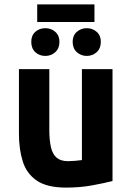

<svg xmlns="http://www.w3.org/2000/svg" viewBox="-20 -840 600 872"><path d="M280 12Q194 12 147.5 -19.5Q101 -51 83.5 -106.5Q66 -162 66 -233V-526H204V-251Q204 -203 211.5 -171Q219 -139 237.5 -123.5Q256 -108 289 -108Q303 -108 320.5 -109.5Q338 -111 352 -113V-526H491V-18Q453 -8 398 2Q343 12 280 12ZM149 -740V-820H409V-740ZM186 -586Q159 -586 140.5 -603Q122 -620 122 -650Q122 -679 140.5 -695.5Q159 -712 186 -712Q212 -712 231 -695.5Q250 -679 250 -650Q250 -620 231 -603Q212 -586 186 -586ZM374 -586Q348 -586 329 -603Q310 -620 310 -650Q310 -679 329 -695.5Q348 -712 374 -712Q400 -712 419 -695.5Q438 -679 438 -650Q438 -620 419 -603Q400 -586 374 -586Z"/></svg>

Font: Ubuntu Sans Mono
Style: Regular
Weight: 400
Monospace: yes
Designer: Dalton Maag Ltd
Foundry: Dalton Maag Ltd
Version: Version 1.006